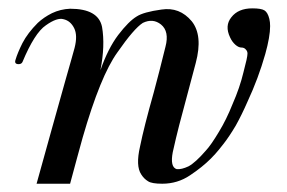

<svg xmlns="http://www.w3.org/2000/svg" viewBox="-20 -444 694 464"><path d="M321.3 -22.5Q307.6 -43 318.4 -89.8Q328.1 -137.7 351.6 -220.7Q359.4 -251 365.2 -272.5Q370.1 -293 379.9 -331.1Q389.6 -368.2 369.1 -384.8Q349.6 -400.4 325.2 -388.7Q303.7 -375 263.7 -317.4Q222.7 -260.7 179.7 -111.3Q172.9 -85.9 166 -61.5Q159.2 -37.1 149.4 0Q135.7 0 110.4 0Q84 0 68.4 0Q85 -60.5 104.5 -129.9Q124 -199.2 138.7 -252Q146.5 -280.3 152.3 -299.8Q158.2 -320.3 160.2 -328.1Q168 -358.4 159.2 -376Q150.4 -393.6 133.8 -397.5Q118.2 -402.3 90.8 -382.8Q63.5 -364.3 34.2 -293.9Q31.2 -288.1 22.5 -289.1Q16.6 -290 16.6 -294.9Q16.6 -296.9 17.6 -299.8Q22.5 -316.4 34.2 -339.8Q46.9 -364.3 71.3 -388.7Q85.9 -402.3 105.5 -412.1Q126 -421.9 149.4 -422.9Q217.8 -422.9 226.6 -378.9Q234.4 -334 222.7 -274.4Q241.2 -327.1 265.6 -359.4Q291 -392.6 310.5 -404.3Q327.1 -415 370.1 -420.9Q414.1 -427.7 443.4 -392.6Q470.7 -358.4 453.1 -292Q435.5 -225.6 413.1 -141.6Q405.3 -111.3 397.5 -76.2Q390.6 -40 407.2 -35.2Q418.9 -34.2 435.5 -42Q452.1 -50.8 477.5 -80.1Q490.2 -93.8 508.8 -125Q527.3 -155.3 542 -192.4Q559.6 -232.4 568.4 -269.5Q578.1 -305.7 578.1 -314.5Q578.1 -320.3 574.2 -324.2Q570.3 -329.1 563.5 -329.1Q556.6 -329.1 548.8 -335.9Q541 -342.8 536.1 -353.5Q522.5 -381.8 539.1 -402.3Q555.7 -423.8 589.8 -423.8Q611.3 -423.8 619.1 -418.9Q627 -414.1 630.9 -398.4Q632.8 -390.6 632.8 -380.9Q632.8 -355.5 621.1 -313.5Q604.5 -254.9 578.1 -198.2Q564.5 -167 549.8 -140.6Q534.2 -114.3 520.5 -96.7Q516.6 -91.8 508.8 -82Q501 -72.3 489.3 -60.5Q468.8 -40 439.5 -20.5Q409.2 0 372.1 0Q346.7 0 337.9 -5.9Q328.1 -11.7 321.3 -22.5Z"/></svg>

Font: Gilchrist
Style: Regular
Weight: 400
Version: 1.0